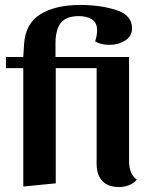

<svg xmlns="http://www.w3.org/2000/svg" viewBox="-20 -740 607 775"><path d="M298 -675Q247 -675 225.5 -647.5Q204 -620 204 -565V-510H501V-91Q501 -37 532 -15Q522 -1 502 7Q482 15 461 15Q416 15 393 -9.5Q370 -34 370 -79V-465H205V0L74 13V-465H4V-510H74L77 -560Q82 -645 143 -682.5Q204 -720 304 -720Q385 -720 449 -699.5Q513 -679 513 -626Q513 -594 485.5 -576.5Q458 -559 421 -559Q386 -559 364 -573Q372 -597 372 -618Q372 -648 351.5 -661.5Q331 -675 298 -675Z"/></svg>

Font: Sansita Medium
Style: Regular
Weight: 500
Designer: Pablo Cosgaya
Foundry: Omnibus-Type
Version: Version 1.006